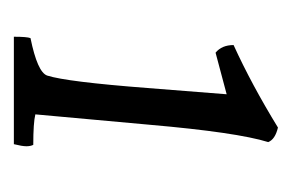

<svg xmlns="http://www.w3.org/2000/svg" viewBox="-92 -633 421 277"><g transform="rotate(90 118.5 -494.5)"><path d="M164 -685Q181 -681 185 -671Q171 -626 160 -500L145 -335Q157 -332 189 -332Q191 -328 191 -322Q191 -316 188 -304H33Q33 -323 35 -328Q84 -338 89 -352Q98 -380 107 -497L116 -611L56 -595Q45 -604 45 -621Q102 -647 164 -685Z"/></g></svg>

Font: Rosarivo
Style: Italic
Weight: 400
Version: Version 1.003